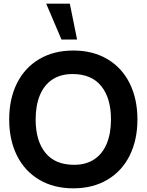

<svg xmlns="http://www.w3.org/2000/svg" viewBox="-20 -1010 798 1045"><path d="M399.5 -795 360 -990H231.5L314.5 -795ZM30 -360Q30 -471.5 72.2 -556.5Q114.5 -641.5 193.5 -688.2Q272.5 -735 379 -735Q485.5 -735 564.5 -688.2Q643.5 -641.5 685.8 -556.5Q728 -471.5 728 -360Q728 -248.5 685.8 -163.5Q643.5 -78.5 564.5 -31.8Q485.5 15 379 15Q272.5 15 193.5 -31.8Q114.5 -78.5 72.2 -163.5Q30 -248.5 30 -360ZM584 -360Q584 -476 531 -541.5Q478 -607 375 -607Q309 -607 264 -576.5Q219 -546 196.5 -490.5Q174 -435 174 -360Q174 -244 227 -178.5Q280 -113 383 -113Q449 -113 494 -143.5Q539 -174 561.5 -229.5Q584 -285 584 -360Z"/></svg>

Font: Hauora ExtraBold
Style: Regular
Weight: 800
Designer: Wayne Shih
Foundry: WCYS
Version: Version 1.001